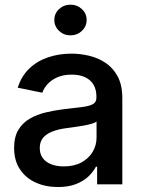

<svg xmlns="http://www.w3.org/2000/svg" viewBox="-20 -772 601 804"><path d="M222.7 11.2Q170.9 11.2 129.4 -7.6Q87.9 -26.4 63.5 -63Q39.1 -99.6 39.1 -152.8Q39.1 -198.7 56.9 -228.3Q74.7 -257.8 104.7 -275.1Q134.8 -292.5 171.9 -301.3Q209 -310.1 248 -314.9Q296.4 -320.3 326.2 -324.2Q356 -328.1 369.9 -336.4Q383.8 -344.7 383.8 -363.8V-366.7Q383.8 -396 372.1 -416.5Q360.4 -437 337.2 -448.2Q314 -459.5 280.3 -459.5Q245.6 -459.5 220.5 -448.5Q195.3 -437.5 179.7 -420.4Q164.1 -403.3 157.2 -383.8L54.2 -404.8Q69.8 -453.6 102.8 -485.1Q135.7 -516.6 181.4 -532Q227.1 -547.4 279.3 -547.4Q315.4 -547.4 353 -538.6Q390.6 -529.8 422.1 -508.8Q453.6 -487.8 472.9 -451.7Q492.2 -415.5 492.2 -360.8V0H386.7V-74.2H381.8Q371.1 -53.2 350.6 -33.4Q330.1 -13.7 298.3 -1.2Q266.6 11.2 222.7 11.2ZM247.1 -75.2Q290.5 -75.2 321.3 -92Q352.1 -108.9 368.2 -136.5Q384.3 -164.1 384.3 -195.8V-263.2Q378.4 -257.8 363 -253.4Q347.7 -249 327.6 -245.6Q307.6 -242.2 288.3 -239.5Q269 -236.8 254.9 -234.9Q225.1 -231 200.4 -221.7Q175.8 -212.4 161.1 -195.8Q146.5 -179.2 146.5 -151.9Q146.5 -127 159.2 -109.9Q171.9 -92.8 194.6 -84Q217.3 -75.2 247.1 -75.2ZM274.9 -624Q247.1 -624 227.3 -642.8Q207.5 -661.6 207.5 -688.5Q207.5 -715.3 227.3 -733.9Q247.1 -752.4 274.9 -752.4Q303.2 -752.4 323 -733.9Q342.8 -715.3 342.8 -688.5Q342.8 -661.6 323 -642.8Q303.2 -624 274.9 -624Z"/></svg>

Font: V-Inter
Style: Medium-500
Weight: 500
Designer: Rasmus Andersson
Foundry: rsms
Version: Version 4.000;git-4146feb